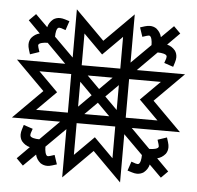

<svg xmlns="http://www.w3.org/2000/svg" viewBox="-57 -874 993 968"><g transform="rotate(5 439.5 -390.5)"><path d="M293 -293V-488.3H132.3L230 -390.6L132.3 -293ZM746.6 -293 648.9 -390.6 746.6 -488.3H585.9V-293ZM537.1 -537.1V-697.8L439.5 -600.1L341.8 -697.8V-537.1ZM537.1 -327.6V-453.6L474.1 -390.6ZM537.1 -83.5V-244.1H341.8V-83.5L439.5 -181.2ZM502.4 -293 439.5 -356 376.5 -293ZM439.5 -425.3 502.4 -488.3H376.5ZM341.8 -327.6 404.8 -390.6 341.8 -453.6ZM585.9 34.7 439.5 -111.8 293 34.7V-209.5L195.3 -112.3Q195.3 -95.2 198.7 -82.5Q203.1 -65.4 212.4 -65.4Q217.8 -65.4 245.1 -74.7L260.7 -28.3L237.3 -21Q223.6 -16.6 212.4 -16.6Q193.8 -16.6 178.2 -26.9Q157.2 -44.4 151.9 -68.4L90.3 -7.3L56.2 -41.5L117.2 -103Q93.3 -108.4 75.7 -129.4Q65.4 -144 65.4 -163.1Q65.4 -174.3 69.8 -188.5L77.1 -211.9L123.5 -196.3L115.7 -173.3Q114.3 -167 114.3 -163.6Q114.3 -154.3 131.3 -149.9Q144 -146.5 161.1 -146.5L258.3 -244.1H14.2L160.6 -390.6L14.2 -537.1H258.3L161.1 -634.8Q144 -634.8 131.3 -631.3Q114.3 -627 114.3 -617.7Q114.3 -612.3 123.5 -585L77.1 -569.3L69.8 -592.8Q65.4 -606.9 65.4 -618.2Q65.4 -637.2 75.7 -651.9Q93.3 -672.9 117.2 -678.2L56.2 -739.7L90.3 -773.9L151.9 -712.9Q157.2 -736.8 178.2 -754.4Q192.9 -764.6 211.9 -764.6Q223.1 -764.6 237.3 -760.3L260.7 -752.9L245.1 -706.5L222.2 -714.4Q215.8 -715.8 212.4 -715.8Q202.6 -715.8 198.2 -697.8Q195.3 -685.5 195.3 -668.9L293 -571.8V-815.9L439.5 -669.4L585.9 -815.9V-571.8L683.6 -668.9Q683.6 -686 680.2 -699.2Q675.8 -715.8 666.5 -715.8Q661.1 -715.8 633.8 -706.5L618.2 -752.9L641.6 -760.3Q655.8 -764.6 667 -764.6Q686 -764.6 700.7 -754.4Q721.7 -736.8 727.1 -712.9L788.6 -773.9L822.8 -739.7L761.7 -678.2Q785.6 -672.9 803.2 -651.9Q813.5 -637.2 813.5 -618.2Q813.5 -606.9 809.1 -592.8L801.8 -569.3L755.4 -585L763.2 -607.9Q764.6 -614.3 764.6 -617.7Q764.6 -627 748 -631.3Q734.9 -634.8 717.8 -634.8L620.6 -537.1H864.7L718.3 -390.6L864.7 -244.1H620.6L717.8 -146.5Q734.9 -146.5 748 -149.9Q764.6 -154.3 764.6 -163.6Q764.6 -168.9 755.4 -196.3L801.8 -211.9L809.1 -188.5Q813.5 -174.3 813.5 -163.1Q813.5 -144 803.2 -129.4Q785.6 -108.4 761.7 -103L822.8 -41.5L788.6 -7.3L727.1 -68.4Q721.7 -44.4 700.7 -26.9Q685.5 -16.6 666.5 -16.6Q655.3 -16.6 641.6 -21L618.2 -28.3L633.8 -74.7L656.7 -66.9Q663.1 -65.4 666.5 -65.4Q676.3 -65.4 680.7 -84Q683.6 -95.7 683.6 -112.3L585.9 -209.5Z"/></g></svg>

Font: Auseklis
Style: Regular
Weight: 400
Designer: GGBotNet
Foundry: GGBotNet
Version: 1.00